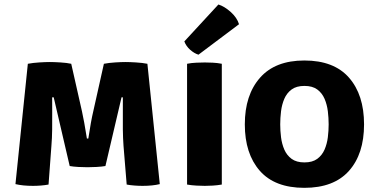

<svg xmlns="http://www.w3.org/2000/svg" viewBox="-20 -842 1712 876"><path d="M107 -551Q131 -555.5 159.5 -557.2Q188 -559 207.5 -559Q226 -559 255.5 -557.2Q285 -555.5 305 -551L354 -334Q358.5 -314.5 364.5 -281.2Q370.5 -248 376.5 -210H383Q395 -290 405.5 -334L454 -551Q477.5 -555.5 505.5 -557.2Q533.5 -559 552 -559Q571.5 -559 600.5 -557.2Q629.5 -555.5 652.5 -551L709 -2Q676.5 6 630.5 6Q613 6 593.2 4.5Q573.5 3 558 0L543.5 -177Q541 -211 540.5 -251.5Q540 -292 540.5 -330.8Q541 -369.5 540.5 -398H534.5L461 -84.5Q444 -81.5 419.5 -80.2Q395 -79 379 -79Q362.5 -79 338.2 -80.2Q314 -81.5 298 -84.5L225 -398H218Q218 -369 218.2 -330.5Q218.5 -292 218 -251.5Q217.5 -211 214.5 -176L201.5 0Q185.5 3 166.8 4.5Q148 6 130.5 6Q84 6 50.5 -2Z M833.5 -551Q852.5 -555 876.5 -556Q900.5 -557 914.5 -557Q929.5 -557 950.8 -556Q972 -555 992 -551V0Q972 3.5 950.8 4.8Q929.5 6 914.5 6Q900.5 6 876.5 4.8Q852.5 3.5 833.5 0ZM976.5 -821.5Q1004 -813 1032.8 -787.2Q1061.5 -761.5 1070.5 -731.5L885.5 -592.5Q866 -598.5 847.5 -615Q829 -631.5 821 -653Z M1097 -274.5Q1097 -408.5 1166.2 -487.2Q1235.5 -566 1368.5 -566Q1503.5 -566 1572.2 -487.8Q1641 -409.5 1641 -274.5Q1641 -139.5 1572 -62.2Q1503 15 1368.5 15Q1233.5 15 1165.2 -63Q1097 -141 1097 -274.5ZM1258.5 -274.5Q1258.5 -246 1262.2 -215.8Q1266 -185.5 1277.2 -159.5Q1288.5 -133.5 1310.5 -117.2Q1332.5 -101 1369 -101Q1405.5 -101 1427.5 -117.2Q1449.5 -133.5 1460.8 -159.5Q1472 -185.5 1475.8 -215.8Q1479.5 -246 1479.5 -274.5Q1479.5 -303.5 1475.8 -334.2Q1472 -365 1460.8 -391.2Q1449.5 -417.5 1427.5 -433.8Q1405.5 -450 1369 -450Q1332.5 -450 1310.5 -433.8Q1288.5 -417.5 1277.2 -391.2Q1266 -365 1262.2 -334.2Q1258.5 -303.5 1258.5 -274.5Z"/></svg>

Font: Signika SC
Style: Bold
Weight: 700
Designer: Anna Giedryś
Foundry: Anna Giedryś
Version: Version 2.000; ttfautohint (v1.8.3) -l 8 -r 50 -G 200 -x 9 -